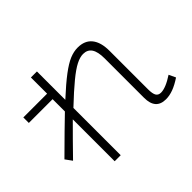

<svg xmlns="http://www.w3.org/2000/svg" viewBox="-170 -993 1277 1277"><g transform="rotate(-45 469.0 -354.0)"><path d="M686.5 -120.1V-491.2Q686.5 -553.2 666.5 -583.3Q646.5 -613.3 605.5 -613.3Q576.2 -613.3 539.1 -594.5Q502 -575.7 446.8 -530.5Q391.6 -485.4 306.6 -404.8V40H250V-354Q157.7 -262.2 56.6 -158.2L22.5 -205.1Q173.8 -355.5 250 -428.2V-543.9H26.4V-595.7H250V-748H306.6V-481Q387.7 -555.7 441.7 -596.2Q495.6 -636.7 534.4 -652.8Q573.2 -668.9 610.4 -668.9Q676.8 -668.9 710.9 -626.5Q745.1 -584 745.1 -503.9V-142.6Q745.1 -99.1 755.9 -81.8Q766.6 -64.5 791 -64.5Q835.9 -64.5 910.2 -113.3L932.6 -65.4Q889.2 -36.6 853 -23.2Q816.9 -9.8 783.2 -9.8Q686.5 -9.8 686.5 -120.1Z"/></g></svg>

Font: Pretendard JP Light
Style: Regular
Weight: 300
Designer: Base glyphs from Inter by Rasmus Andersson; Hangeul glyphs from Noto Sans CJK(Source Han Sans) by Jang Soo-young and Kan
Foundry: Kil Hyung-jin
Version: Version 1.309